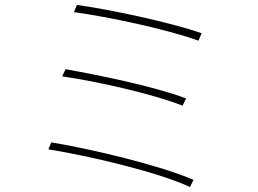

<svg xmlns="http://www.w3.org/2000/svg" viewBox="-20 -751 1040 774"><path d="M290 -731 278 -702C413 -684 654 -633 780 -587L793 -617C667 -661 418 -714 290 -731ZM244 -472 231 -443C366 -424 598 -372 716 -325L730 -354C606 -402 375 -449 244 -472ZM187 -177 175 -149C337 -123 616 -58 746 3L760 -26C624 -85 350 -150 187 -177Z"/></svg>

Font: Harano Aji Gothic TW ExtraLight
Style: Regular
Weight: 250
Foundry: Masamichi Hosoda
Version: HaranoAjiGothicTW-ExtraLight version 20230610;ttx 4.39.4